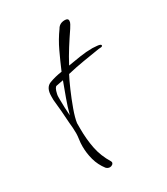

<svg xmlns="http://www.w3.org/2000/svg" viewBox="-111 -410 434 499"><g transform="rotate(-30 106.5 -161.0)"><path d="M73 34Q67 34 62 29Q49 12 43.5 -8Q38 -28 38 -49Q38 -59 39.5 -69Q41 -79 41 -86Q41 -94 40.5 -102.5Q40 -111 39 -119Q38 -137 36.5 -155Q35 -173 33 -191V-202Q33 -228 50 -234.5Q67 -241 88 -244Q99 -270 111 -295.5Q123 -321 139 -343Q146 -356 162 -356Q172 -356 172 -349Q172 -344 169 -339Q166 -334 163 -329Q150 -310 137 -289.5Q124 -269 113 -248Q131 -251 150 -254Q169 -257 188 -257Q191 -257 202 -256Q213 -255 213 -251Q213 -248 208 -247.5Q203 -247 201 -247Q176 -243 151.5 -239Q127 -235 102 -229Q95 -216 85 -193Q75 -170 66.5 -146.5Q58 -123 56 -108V-91Q56 -60 61.5 -32Q67 -4 83 22Q83 23 83.5 23.5Q84 24 84 25Q84 29 80.5 31.5Q77 34 73 34ZM50 -135Q56 -158 64 -179.5Q72 -201 80 -223Q65 -220 59 -219Q53 -218 49 -200Q48 -196 48 -191.5Q48 -187 48 -183Q48 -171 48.5 -159Q49 -147 50 -135Z"/></g></svg>

Font: Sassy Frass
Style: Regular
Weight: 400
Designer: Robert E. Leuschke
Foundry: Robert E. Leuschke
Version: Version 1.010; ttfautohint (v1.8.3)